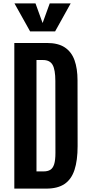

<svg xmlns="http://www.w3.org/2000/svg" viewBox="-20 -1113 532 1133"><path d="M64.5 0V-859.4H257.3Q322.8 -859.4 362.3 -833.3Q401.9 -807.1 419.7 -757.8Q437.5 -708.5 437.5 -638.7L438 -251Q438 -166.5 419.7 -110.6Q401.4 -54.7 360.8 -27.3Q320.3 0 252.9 0ZM195.3 -101.6H238.3Q261.2 -101.6 276.6 -110.8Q292 -120.1 299.6 -143.8Q307.1 -167.5 307.1 -210.9L306.6 -635.3Q306.6 -701.2 290.5 -730Q274.4 -758.8 233.9 -758.8H195.3ZM157.7 -927.7 65.4 -1092.8H189.5L231.4 -977.1L273.4 -1092.8H397L305.2 -927.7Z"/></svg>

Font: Antonio
Style: Bold
Weight: 700
Designer: Vernon Adams
Foundry: Vernon Adams
Version: Version 1.002